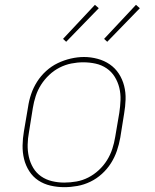

<svg xmlns="http://www.w3.org/2000/svg" viewBox="-20 -767 640 795"><path d="M246 8Q217 8 189 1.5Q161 -5 138.5 -20Q116 -35 101 -58.5Q86 -82 79.5 -109Q73 -136 73.5 -165Q74 -194 79 -223L96 -323Q100 -351 109 -377.5Q118 -404 133.5 -428.5Q149 -453 171 -473Q193 -493 219 -505.5Q245 -518 273 -524.5Q301 -531 328 -531Q356 -531 384 -523.5Q412 -516 434.5 -500.5Q457 -485 472 -462Q487 -439 494 -411.5Q501 -384 500 -355Q499 -326 494 -297L478 -197Q473 -169 464 -142.5Q455 -116 439.5 -91.5Q424 -67 402 -47Q380 -27 354 -14.5Q328 -2 300.5 3Q273 8 246 8ZM246 -11Q271 -11 296.5 -15.5Q322 -20 345.5 -32Q369 -44 389 -62.5Q409 -81 423 -103.5Q437 -126 445 -150.5Q453 -175 457 -200L474 -300Q478 -326 479 -352.5Q480 -379 474 -403.5Q468 -428 455 -449Q442 -470 421.5 -484Q401 -498 376 -503.5Q351 -509 325 -509Q300 -509 275 -504Q250 -499 226.5 -487Q203 -475 183.5 -456.5Q164 -438 150 -416Q136 -394 128 -369.5Q120 -345 116 -320L100 -220Q95 -194 94.5 -168Q94 -142 99.5 -117.5Q105 -93 117.5 -72Q130 -51 150 -37Q170 -23 195 -17Q220 -11 246 -11ZM424 -594 411 -606 543 -747 559 -733ZM254 -594 241 -606 373 -747 389 -733Z"/></svg>

Font: Iosevka Etoile Thin Oblique
Style: Regular
Weight: 100
Italic angle: -9°
Designer: Belleve Invis
Foundry: Belleve Invis
Version: Version 15.5.2; ttfautohint (v1.8.4)